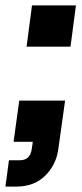

<svg xmlns="http://www.w3.org/2000/svg" viewBox="-59 -516 301 708"><path d="M39 -344 59 -496H221L201 -344ZM-39 172 -26 75H14Q52 75 58 34L62 7H-9L12 -145H181L156 34Q148 92 107.5 132Q67 172 1 172Z"/></svg>

Font: Host Grotesk
Style: Bold Italic
Weight: 700
Italic angle: -8°
Designer: Doğukan Karapınar
Foundry: Element Type
Version: Version 1.003; ttfautohint (v1.8.4.7-5d5b)